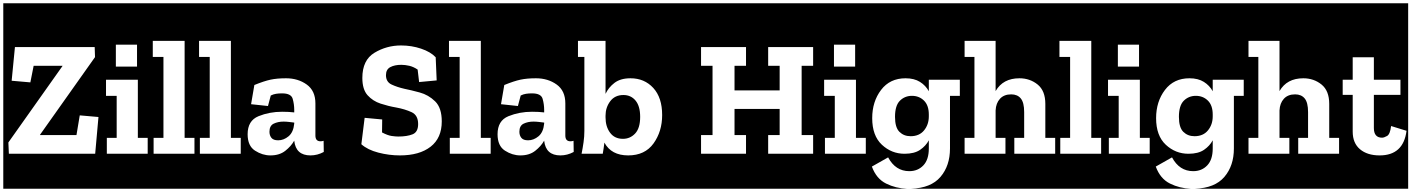

<svg xmlns="http://www.w3.org/2000/svg" viewBox="-30 -937 8601 1170"><path d="M-10 213V-917H599V213ZM24 0H550L570 -224L456 -234L436 -114H214V-116L549 -589L547 -650H61L41 -445L155 -435L175 -536H351V-535L21 -69Z M579 213V-917H898V213ZM676 -665V-531H805V-665ZM621 0H870V-97H810V-451H616V-353H681V-97H621Z M878 213V-917H1182V213ZM906 0H1155V-97H1095V-688H901V-590H966V-97H906Z M1160 213V-917H1464V213ZM1188 0H1437V-97H1377V-688H1183V-590H1248V-97H1188Z M1442 213V-917H1969V213ZM1520 -419 1500 -302 1603 -291 1620 -355Q1636 -363 1652.5 -365.5Q1669 -368 1689 -368Q1744 -368 1753.5 -335Q1763 -302 1763 -267V-252Q1732 -256 1689 -256Q1612 -256 1545.5 -229Q1479 -202 1479 -119Q1479 -48 1524 -19Q1569 10 1618 10Q1673 10 1708.5 -18Q1744 -46 1763 -80V-79Q1773 10 1862 10Q1904 10 1943 -11L1942 -79Q1932 -76 1923 -76Q1892 -76 1892 -111V-307Q1892 -384 1839 -422Q1786 -460 1713 -460Q1658 -460 1618.5 -451.5Q1579 -443 1520 -419ZM1763 -184Q1758 -131 1728.5 -106.5Q1699 -82 1665 -82Q1636 -82 1624 -97Q1612 -112 1612 -134Q1612 -171 1638 -183.5Q1664 -196 1698 -196Q1714 -196 1730.5 -194Q1747 -192 1763 -190Z M1943 213V-917H2151V213Z M2126 213V-917H2703V213ZM2662 -197Q2662 -280 2621.5 -319.5Q2581 -359 2527.5 -373.5Q2474 -388 2434 -396Q2390 -406 2356 -422Q2322 -438 2322 -479Q2322 -514 2348.5 -528Q2375 -542 2415 -542Q2439 -542 2464.5 -536Q2490 -530 2515 -513L2524 -437L2631 -447L2625 -588Q2594 -621 2536 -640.5Q2478 -660 2414 -660Q2326 -660 2252 -615.5Q2178 -571 2178 -462Q2178 -392 2210 -356.5Q2242 -321 2289.5 -305.5Q2337 -290 2384 -282Q2438 -272 2478 -253.5Q2518 -235 2518 -181Q2518 -132 2484 -118.5Q2450 -105 2397 -105Q2380 -105 2356 -108.5Q2332 -112 2298 -130L2299 -209L2192 -219L2172 -58Q2210 -24 2275.5 -7Q2341 10 2407 10Q2526 10 2594 -43Q2662 -96 2662 -197Z M2683 213V-917H2987V213ZM2711 0H2960V-97H2900V-688H2706V-590H2771V-97H2711Z M2965 213V-917H3492V213ZM3043 -419 3023 -302 3126 -291 3143 -355Q3159 -363 3175.5 -365.5Q3192 -368 3212 -368Q3267 -368 3276.5 -335Q3286 -302 3286 -267V-252Q3255 -256 3212 -256Q3135 -256 3068.5 -229Q3002 -202 3002 -119Q3002 -48 3047 -19Q3092 10 3141 10Q3196 10 3231.5 -18Q3267 -46 3286 -80V-79Q3296 10 3385 10Q3427 10 3466 -11L3465 -79Q3455 -76 3446 -76Q3415 -76 3415 -111V-307Q3415 -384 3362 -422Q3309 -460 3236 -460Q3181 -460 3141.5 -451.5Q3102 -443 3043 -419ZM3286 -184Q3281 -131 3251.5 -106.5Q3222 -82 3188 -82Q3159 -82 3147 -97Q3135 -112 3135 -134Q3135 -171 3161 -183.5Q3187 -196 3221 -196Q3237 -196 3253.5 -194Q3270 -192 3286 -190Z M3471 213V-590H3531V-139Q3531 -105 3526 -70Q3521 -35 3514 0H3643Q3646 -17 3648.5 -34Q3651 -51 3653 -68Q3695 10 3798 10Q3900 10 3952.5 -63Q4005 -136 4005 -236Q4005 -342 3951 -401Q3897 -460 3812 -460Q3751 -460 3714.5 -432Q3678 -404 3660 -365V-688H3471V-917H4035V213ZM3871 -225Q3871 -156 3840.5 -123.5Q3810 -91 3766 -91Q3715 -91 3687.5 -128.5Q3660 -166 3660 -221V-232Q3660 -282 3688.5 -320Q3717 -358 3769 -358Q3815 -358 3843 -324Q3871 -290 3871 -225Z M4010 213V-917H4218V213Z M4193 213V-917H4975V213ZM4651 0H4925V-114H4855V-536H4925V-650H4651V-536H4721V-386H4446V-536H4516V-650H4242V-536H4312V-114H4242V0H4516V-114H4446V-273H4721V-114H4651Z M4955 213V-917H5274V213ZM5052 -665V-531H5181V-665ZM4997 0H5246V-97H5186V-451H4992V-353H5057V-97H4997Z M5254 213V-917H5842V213H5522Q5643 209 5701 141Q5759 73 5759 -32V-353H5819V-451H5630V-381Q5611 -416 5576 -438Q5541 -460 5488 -460Q5393 -460 5339 -389Q5285 -318 5285 -217Q5285 -110 5344 -55Q5403 0 5482 0Q5542 0 5577 -24Q5612 -48 5630 -82V-32Q5630 36 5596.5 71Q5563 106 5511 106Q5427 106 5382 22L5283 78Q5310 152 5369.5 181.5Q5429 211 5496 213ZM5630 -239V-228Q5630 -178 5601 -142.5Q5572 -107 5519 -107Q5478 -107 5451 -133.5Q5424 -160 5424 -225Q5424 -294 5454 -323.5Q5484 -353 5527 -353Q5571 -353 5600.5 -324Q5630 -295 5630 -239Z M5822 213V-917H6422V213ZM6151 0H6400V-97H6340V-304Q6340 -384 6293 -422Q6246 -460 6182 -460Q6082 -460 6037 -382V-688H5848V-590H5908V-97H5848V0H6097V-97H6037V-264Q6039 -308 6063.5 -335Q6088 -362 6132 -362Q6170 -362 6190.5 -337Q6211 -312 6211 -254V-97H6151Z M6403 213V-917H6707V213ZM6431 0H6680V-97H6620V-688H6426V-590H6491V-97H6431Z M6685 213V-917H7004V213ZM6782 -665V-531H6911V-665ZM6727 0H6976V-97H6916V-451H6722V-353H6787V-97H6727Z M6984 213V-917H7572V213H7252Q7373 209 7431 141Q7489 73 7489 -32V-353H7549V-451H7360V-381Q7341 -416 7306 -438Q7271 -460 7218 -460Q7123 -460 7069 -389Q7015 -318 7015 -217Q7015 -110 7074 -55Q7133 0 7212 0Q7272 0 7307 -24Q7342 -48 7360 -82V-32Q7360 36 7326.5 71Q7293 106 7241 106Q7157 106 7112 22L7013 78Q7040 152 7099.5 181.5Q7159 211 7226 213ZM7360 -239V-228Q7360 -178 7331 -142.5Q7302 -107 7249 -107Q7208 -107 7181 -133.5Q7154 -160 7154 -225Q7154 -294 7184 -323.5Q7214 -353 7257 -353Q7301 -353 7330.5 -324Q7360 -295 7360 -239Z M7552 213V-917H8152V213ZM7881 0H8130V-97H8070V-304Q8070 -384 8023 -422Q7976 -460 7912 -460Q7812 -460 7767 -382V-688H7578V-590H7638V-97H7578V0H7827V-97H7767V-264Q7769 -308 7793.5 -335Q7818 -362 7862 -362Q7900 -362 7920.5 -337Q7941 -312 7941 -254V-97H7881Z M8133 213V-917H8551V213ZM8541 -140 8447 -169Q8441 -119 8422.5 -108.5Q8404 -98 8392 -98Q8342 -98 8342 -157V-359H8504V-451H8342V-588H8213V-451H8149V-359H8213V-135Q8213 -65 8257.5 -27.5Q8302 10 8377 10Q8522 10 8541 -140Z"/></svg>

Font: Zilla Slab Highlight
Style: Bold
Weight: 700
Designer: Typotheque Type Foundry
Foundry: Typotheque type foundry
Version: Version 1.1; 2017; ttfautohint (v1.6)